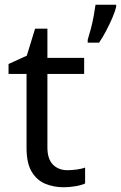

<svg xmlns="http://www.w3.org/2000/svg" viewBox="-20 -780 510 810"><path d="M264 -62Q284 -62 305 -65Q326 -68 339 -73V-6Q325 1 299 5.5Q273 10 249 10Q207 10 171.5 -4.5Q136 -19 114 -55Q92 -91 92 -156V-468H16V-510L93 -545L128 -659H180V-536H335V-468H180V-158Q180 -109 203.5 -85.5Q227 -62 264 -62ZM470 -760V-751Q466 -733 454.5 -706Q443 -679 428 -650.5Q413 -622 398 -600H350V-612Q356 -631 363 -657.5Q370 -684 375 -711Q380 -738 383 -760Z"/></svg>

Font: Noto Sans
Style: Regular
Weight: 400
Designer: Monotype Design Team
Foundry: Monotype Imaging Inc.
Version: Version 1.902